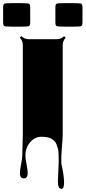

<svg xmlns="http://www.w3.org/2000/svg" viewBox="-60 -902 549 1232"><path d="M73.7 -731H20Q-22.9 -731 -31.5 -734.4Q-40 -737.8 -40 -759.3V-853.5Q-40 -875 -31.5 -878.4Q-22.9 -881.8 20 -881.8H73.7Q116.7 -881.8 125.2 -878.4Q133.8 -875 133.8 -853.5V-759.3Q133.8 -737.8 125.2 -734.4Q116.7 -731 73.7 -731ZM409.7 -731H355Q312 -731 303.7 -734.4Q295.4 -737.8 295.4 -759.3V-853.5Q295.4 -875 303.7 -878.4Q312 -881.8 355 -881.8H409.7Q452.6 -881.8 460.9 -878.4Q469.2 -875 469.2 -853.5V-759.3Q469.2 -737.8 460.9 -734.4Q452.6 -731 409.7 -731ZM311.5 263.2 316.9 133.3Q316.9 70.3 312.3 53.7Q307.6 37.1 302.7 24.4Q297.9 11.7 290 3.9Q282.2 -3.9 271.5 -10.7Q251 -24.4 207 -24.4Q163.1 -24.4 133.1 11.2Q103 46.9 103 96.7Q103 115.2 110.4 152.1Q117.7 189 117.7 207.5Q117.7 242.7 92.8 242.7Q67.9 242.7 67.9 208.5Q67.9 189.5 75.4 151.4Q83 113.3 83 93.8L86.4 -37.1V-610.8Q86.4 -641.1 67.4 -659.7L77.1 -669.9Q97.7 -650.4 126 -650.4H302.7Q332 -650.4 351.6 -669.9L361.3 -659.7Q342.3 -640.6 342.3 -610.8V-39.6Q342.3 -14.2 336.9 48.1Q331.5 110.4 333.5 144H333Q351.1 225.1 351.1 267.6Q351.1 310.1 335 310.1Q311.5 310.1 311.5 263.2Z"/></svg>

Font: Nosifer
Style: Regular
Weight: 400
Version: Version 001.002